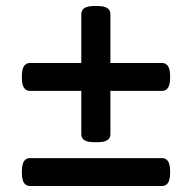

<svg xmlns="http://www.w3.org/2000/svg" viewBox="-20 -620 640 640"><path d="M294 -146Q251 -146 251 -172V-317H80Q53 -317 53 -360V-367Q53 -410 80 -410H251V-573Q251 -600 294 -600H305Q348 -600 348 -573V-410H520Q547 -410 547 -367V-360Q547 -317 520 -317H348V-172Q348 -146 305 -146ZM80 0Q53 0 53 -43V-50Q53 -93 80 -93H520Q547 -93 547 -50V-43Q547 0 520 0Z"/></svg>

Font: Asap Expanded SemiBold
Style: Regular
Weight: 600
Width: 7
Designer: Pablo Cosgaya
Foundry: Omnibus-Type
Version: Version 3.001; ttfautohint (v1.8.4.7-5d5b)